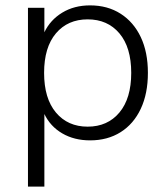

<svg xmlns="http://www.w3.org/2000/svg" viewBox="-20 -514 623 714"><path d="M84 180V-485H145V-394Q167 -440 211.5 -467Q256 -494 315 -494Q380 -494 428.5 -463Q477 -432 503.5 -376Q530 -320 530 -243Q530 -166 503.5 -109.5Q477 -53 428.5 -22.5Q380 8 315 8Q256 8 211.5 -18Q167 -44 145 -90V180ZM306 -43Q380 -43 424 -95.5Q468 -148 468 -243Q468 -338 424 -390Q380 -442 306 -442Q232 -442 188 -390Q144 -338 144 -243Q144 -148 188 -95.5Q232 -43 306 -43Z"/></svg>

Font: Nunito Sans Light
Style: Regular
Weight: 300
Designer: Vernon Adams
Foundry: Vernon Adams
Version: Version 3.101; ttfautohint (v1.8.4.7-5d5b);gftools[0.9.27]